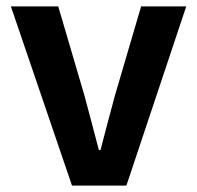

<svg xmlns="http://www.w3.org/2000/svg" viewBox="-20 -580 616 600"><path d="M205 0H375L562 -560H421L339 -281C324 -226 309 -168 294 -111H289C274 -168 259 -226 244 -281L162 -560H14Z"/></svg>

Font: Source Han Sans CN
Style: Bold
Weight: 700
Designer: Ryoko NISHIZUKA 西塚涼子 (kana, bopomofo & ideographs); Paul D. Hunt (Latin, Greek & Cyrillic); Sandoll Communications 산돌커뮤니
Foundry: Adobe
Version: Version 2.001;hotconv 1.0.107;makeotfexe 2.5.65593